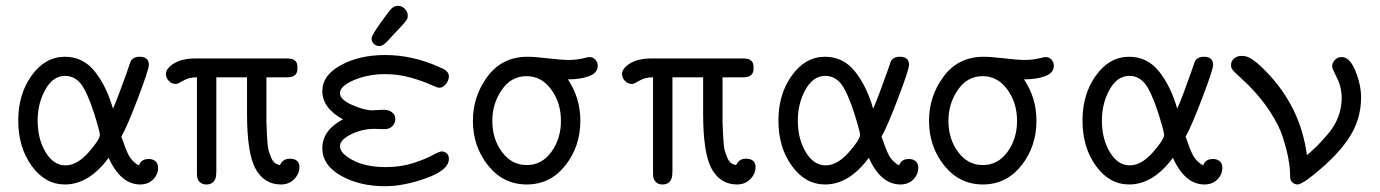

<svg xmlns="http://www.w3.org/2000/svg" viewBox="-20 -632 4765 663"><path d="M43 -216Q43 -307 89.5 -371.5Q136 -436 204 -436Q267 -436 307.5 -385Q348 -334 370 -257Q377 -271 392 -311Q407 -351 419 -385Q431 -419 431 -420Q440 -436 462 -436Q494 -436 494 -408Q494 -392 456.5 -293.5Q419 -195 399 -160Q400 -158 405 -144Q410 -130 412 -124Q414 -118 420 -105Q426 -92 431 -85.5Q436 -79 444 -71.5Q452 -64 460 -61Q467 -83 494 -83Q508 -83 517 -75Q526 -67 526 -53Q526 -30 509 -12.5Q492 5 464 5Q397 5 355 -87Q287 5 204 5Q136 5 89.5 -59Q43 -123 43 -216ZM110 -216Q110 -152 137.5 -106.5Q165 -61 206 -61Q246 -61 285.5 -105.5Q325 -150 325 -167Q325 -172 317 -201Q293 -286 269 -328Q245 -370 205 -370Q163 -370 136.5 -322.5Q110 -275 110 -216Z M553 -376Q553 -396 580.5 -413Q608 -430 654 -430H973Q1009 -430 1007 -398Q1009 -366 974 -365H900V-210Q901 -184 901.5 -173Q902 -162 903.5 -141Q905 -120 908 -110.5Q911 -101 916 -88.5Q921 -76 928.5 -70Q936 -64 947 -62Q957 -84 980 -84Q1014 -84 1014 -55Q1014 -32 996 -13.5Q978 5 950 5Q892 5 862 -50Q833 -103 833 -240V-365H727V-43Q727 -27 725 -19Q718 5 693 5Q668 5 661 -19Q660 -23 660 -43V-365Q632 -365 613 -353.5Q594 -342 588 -342Q573 -342 563 -352.5Q553 -363 553 -376Z M1093 -120Q1093 -182 1164 -220Q1093 -259 1093 -318Q1093 -372 1157 -407Q1221 -442 1310 -442Q1405 -442 1498 -400L1501 -398Q1504 -397 1506 -396.5Q1508 -396 1511.5 -394Q1515 -392 1517 -390.5Q1519 -389 1521.5 -386.5Q1524 -384 1526 -381.5Q1528 -379 1529 -375.5Q1530 -372 1530 -368Q1530 -355 1520 -342Q1510 -329 1497 -329Q1490 -329 1465 -340.5Q1440 -352 1398 -364Q1356 -376 1309 -376Q1251 -376 1202.5 -355.5Q1154 -335 1154 -310Q1154 -288 1196 -269.5Q1238 -251 1266 -251Q1269 -251 1283 -252Q1297 -253 1305 -253Q1321 -253 1331 -246Q1341 -239 1343 -232.5Q1345 -226 1345 -220Q1345 -208 1335.5 -197Q1326 -186 1307 -186Q1303 -186 1292 -186.5Q1281 -187 1273 -187Q1230 -187 1192 -168Q1154 -149 1154 -127Q1154 -102 1199 -78.5Q1244 -55 1312 -55Q1363 -55 1405.5 -68.5Q1448 -82 1472.5 -95.5Q1497 -109 1505 -109H1508Q1530 -105 1530 -83Q1530 -45 1452.5 -17Q1375 11 1310 11Q1221 11 1157 -25.5Q1093 -62 1093 -120ZM1297 -557Q1312 -578 1322 -591Q1337 -612 1354 -612Q1367 -612 1377.5 -602Q1388 -592 1388 -578Q1388 -574 1387.5 -571Q1387 -568 1384.5 -564Q1382 -560 1379 -556.5Q1376 -553 1370 -546Q1364 -539 1358 -533Q1352 -527 1341 -515Q1330 -503 1320 -492Q1303 -473 1290 -473Q1279 -473 1271 -480.5Q1263 -488 1263 -499Q1263 -510 1297 -557Z M1613 -215Q1613 -300 1663.5 -368Q1714 -436 1802 -436Q1827 -436 1873 -430.5Q1919 -425 1944 -425Q1969 -425 1990.5 -430Q2012 -435 2015 -435Q2028 -435 2036 -426Q2044 -417 2044 -405Q2044 -380 2014 -369Q1984 -358 1944 -358H1941Q1984 -294 1984 -215Q1984 -126 1932 -60.5Q1880 5 1799 5Q1718 5 1665.5 -60.5Q1613 -126 1613 -215ZM1680 -215Q1680 -152 1713.5 -107Q1747 -62 1799 -62Q1851 -62 1884 -107.5Q1917 -153 1917 -215Q1917 -277 1883.5 -323Q1850 -369 1798 -369Q1745 -369 1712.5 -321.5Q1680 -274 1680 -215Z M2128 -376Q2128 -396 2155.5 -413Q2183 -430 2229 -430H2548Q2584 -430 2582 -398Q2584 -366 2549 -365H2475V-210Q2476 -184 2476.5 -173Q2477 -162 2478.5 -141Q2480 -120 2483 -110.5Q2486 -101 2491 -88.5Q2496 -76 2503.5 -70Q2511 -64 2522 -62Q2532 -84 2555 -84Q2589 -84 2589 -55Q2589 -32 2571 -13.5Q2553 5 2525 5Q2467 5 2437 -50Q2408 -103 2408 -240V-365H2302V-43Q2302 -27 2300 -19Q2293 5 2268 5Q2243 5 2236 -19Q2235 -23 2235 -43V-365Q2207 -365 2188 -353.5Q2169 -342 2163 -342Q2148 -342 2138 -352.5Q2128 -363 2128 -376Z M2668 -216Q2668 -307 2714.5 -371.5Q2761 -436 2829 -436Q2892 -436 2932.5 -385Q2973 -334 2995 -257Q3002 -271 3017 -311Q3032 -351 3044 -385Q3056 -419 3056 -420Q3065 -436 3087 -436Q3119 -436 3119 -408Q3119 -392 3081.5 -293.5Q3044 -195 3024 -160Q3025 -158 3030 -144Q3035 -130 3037 -124Q3039 -118 3045 -105Q3051 -92 3056 -85.5Q3061 -79 3069 -71.5Q3077 -64 3085 -61Q3092 -83 3119 -83Q3133 -83 3142 -75Q3151 -67 3151 -53Q3151 -30 3134 -12.5Q3117 5 3089 5Q3022 5 2980 -87Q2912 5 2829 5Q2761 5 2714.5 -59Q2668 -123 2668 -216ZM2735 -216Q2735 -152 2762.5 -106.5Q2790 -61 2831 -61Q2871 -61 2910.5 -105.5Q2950 -150 2950 -167Q2950 -172 2942 -201Q2918 -286 2894 -328Q2870 -370 2830 -370Q2788 -370 2761.5 -322.5Q2735 -275 2735 -216Z M3188 -215Q3188 -300 3238.5 -368Q3289 -436 3377 -436Q3402 -436 3448 -430.5Q3494 -425 3519 -425Q3544 -425 3565.5 -430Q3587 -435 3590 -435Q3603 -435 3611 -426Q3619 -417 3619 -405Q3619 -380 3589 -369Q3559 -358 3519 -358H3516Q3559 -294 3559 -215Q3559 -126 3507 -60.5Q3455 5 3374 5Q3293 5 3240.5 -60.5Q3188 -126 3188 -215ZM3255 -215Q3255 -152 3288.5 -107Q3322 -62 3374 -62Q3426 -62 3459 -107.5Q3492 -153 3492 -215Q3492 -277 3458.5 -323Q3425 -369 3373 -369Q3320 -369 3287.5 -321.5Q3255 -274 3255 -215Z M3718 -216Q3718 -307 3764.5 -371.5Q3811 -436 3879 -436Q3942 -436 3982.5 -385Q4023 -334 4045 -257Q4052 -271 4067 -311Q4082 -351 4094 -385Q4106 -419 4106 -420Q4115 -436 4137 -436Q4169 -436 4169 -408Q4169 -392 4131.5 -293.5Q4094 -195 4074 -160Q4075 -158 4080 -144Q4085 -130 4087 -124Q4089 -118 4095 -105Q4101 -92 4106 -85.5Q4111 -79 4119 -71.5Q4127 -64 4135 -61Q4142 -83 4169 -83Q4183 -83 4192 -75Q4201 -67 4201 -53Q4201 -30 4184 -12.5Q4167 5 4139 5Q4072 5 4030 -87Q3962 5 3879 5Q3811 5 3764.5 -59Q3718 -123 3718 -216ZM3785 -216Q3785 -152 3812.5 -106.5Q3840 -61 3881 -61Q3921 -61 3960.5 -105.5Q4000 -150 4000 -167Q4000 -172 3992 -201Q3968 -286 3944 -328Q3920 -370 3880 -370Q3838 -370 3811.5 -322.5Q3785 -275 3785 -216Z M4231 -408Q4231 -421 4241.5 -430Q4252 -439 4268 -439Q4278 -439 4287 -436Q4296 -433 4307 -425Q4318 -417 4322 -413.5Q4326 -410 4339 -398L4352 -385Q4471 -263 4493 -96Q4515 -115 4527.5 -127.5Q4540 -140 4564 -167.5Q4588 -195 4600.5 -227Q4613 -259 4613 -293Q4613 -331 4596.5 -363.5Q4580 -396 4580 -402Q4580 -415 4589.5 -425Q4599 -435 4613 -435Q4641 -435 4660.5 -387Q4680 -339 4680 -295Q4680 -215 4633 -148Q4586 -81 4496 -13Q4470 5 4461 5Q4442 4 4436 -13Q4435 -15 4434.5 -37Q4434 -59 4428 -89.5Q4422 -120 4409.5 -159Q4397 -198 4366 -246Q4335 -294 4290 -339Q4277 -351 4264.5 -363Q4252 -375 4247 -379.5Q4242 -384 4237.5 -389.5Q4233 -395 4232 -398.5Q4231 -402 4231 -408Z"/></svg>

Font: CMU Typewriter Text
Style: Regular
Weight: 500
Monospace: yes
Version: Version 0.7.0